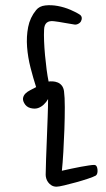

<svg xmlns="http://www.w3.org/2000/svg" viewBox="-20 -683 400 723"><path d="M283 -626Q292 -617 285 -603Q282 -597 274 -593Q266 -589 258 -591Q244 -593 222.5 -597Q201 -601 184 -603Q147 -608 146 -571Q145 -553 146 -528Q147 -503 149.5 -475.5Q152 -448 155.5 -421.5Q159 -395 163 -376Q170 -377 179 -376.5Q188 -376 197 -372.5Q206 -369 212.5 -361Q219 -353 221 -340Q224 -318 224 -279Q224 -240 222.5 -196.5Q221 -153 218.5 -110.5Q216 -68 213 -40Q231 -44 249.5 -48Q268 -52 284.5 -55Q301 -58 314.5 -60Q328 -62 335 -62Q345 -62 347 -46Q348 -38 346.5 -31.5Q345 -25 341 -22Q332 -17 311 -10Q290 -3 266.5 3.5Q243 10 222 15Q201 20 193 20Q182 20 174 15Q166 10 161 3Q156 -4 154 -11.5Q152 -19 152 -25Q152 -47 153.5 -84Q155 -121 156.5 -162Q158 -203 159.5 -242.5Q161 -282 161 -310Q155 -299 145 -289.5Q135 -280 123 -276Q111 -272 95 -276Q79 -280 71 -295Q65 -306 67 -315Q69 -324 76 -331Q83 -338 94 -343.5Q105 -349 116 -355Q105 -389 95 -428Q85 -467 82 -506Q79 -545 86 -581Q93 -617 116 -645Q128 -660 150.5 -662.5Q173 -665 197.5 -660.5Q222 -656 245.5 -646Q269 -636 283 -626Z"/></svg>

Font: Nanum Pen
Style: Regular
Weight: 400
Designer: Doo-yul Kwak; Hyunghwan Choi; Nicolas Noh;
Foundry: NHN Corporation
Version: Version 1.10